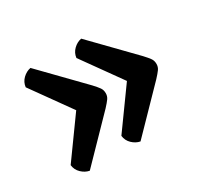

<svg xmlns="http://www.w3.org/2000/svg" viewBox="-91 -574 643 613"><g transform="rotate(-30 230.0 -267.5)"><path d="M81 -78 224 -225Q237 -239 243 -247.5Q249 -256 249 -267Q249 -279 243 -287.5Q237 -296 224 -310L81 -457Q65 -454 52 -441.5Q39 -429 37 -411L140 -267L37 -124Q39 -106 52 -93.5Q65 -81 81 -78ZM268 -78 411 -225Q424 -239 430 -247.5Q436 -256 436 -267Q436 -279 430 -287.5Q424 -296 411 -310L268 -457Q252 -454 239 -441.5Q226 -429 224 -411L327 -267L224 -124Q226 -106 239 -93.5Q252 -81 268 -78Z"/></g></svg>

Font: Petrona ExtraBold
Style: Regular
Weight: 800
Designer: Ringo R. Seeber
Foundry: Ringo R. Seeber
Version: Version 2.001; ttfautohint (v1.8.3)